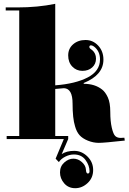

<svg xmlns="http://www.w3.org/2000/svg" viewBox="-20 -739 675 1008"><path d="M304 70Q330 53 369.5 53Q409 53 439 82.5Q469 112 469 153.5Q469 195 440 222Q411 249 375 249Q339 249 317 223.5Q295 198 295 166Q295 134 317.5 114Q340 94 365 94Q390 94 410 112Q430 130 431 151Q432 172 441 172Q450 172 450 160Q450 130 429 101Q408 72 368 72Q345 72 322.5 83.5Q300 95 289 112L272 94L318 -16L338 -9ZM613 -15 633 -16 635 -1Q527 11 498.5 11Q470 11 441.5 -0.5Q413 -12 397.5 -29.5Q382 -47 374 -76Q361 -117 361 -195.5Q361 -274 316 -276Q296 -274 270 -272V-25H338V-9H15V-25H81V-684H10V-700H70Q179 -700 270 -719V-291Q376 -299 440.5 -332.5Q505 -366 505 -427Q505 -471 473 -495Q464 -501 458 -501Q449 -501 449 -492Q449 -487 455.5 -482Q462 -477 464 -476Q484 -459 484 -431Q484 -403 464 -385Q444 -367 412.5 -367Q381 -367 359.5 -389.5Q338 -412 338 -448Q338 -484 364 -506.5Q390 -529 429 -529Q468 -529 495.5 -499.5Q523 -470 523 -426Q523 -345 419 -303L420 -299Q478 -299 516 -269Q533 -256 546 -228Q559 -200 559 -151Q559 -102 567 -68Q575 -34 585.5 -24.5Q596 -15 613 -15Z"/></svg>

Font: Elsie Swash Caps Black
Style: Regular
Weight: 900
Designer: Alejandro Inler
Foundry: Alejandro Inler
Version: 1.003